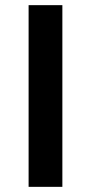

<svg xmlns="http://www.w3.org/2000/svg" viewBox="-20 -725 353 745"><path d="M91 0V-705H222V0Z"/></svg>

Font: Nunito Sans 7pt SemiCondensed
Style: Bold
Weight: 700
Width: 4
Designer: Vernon Adams
Foundry: Vernon Adams
Version: Version 3.101;gftools[0.9.27]